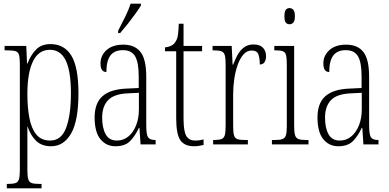

<svg xmlns="http://www.w3.org/2000/svg" viewBox="-20 -786 2118 1045"><path d="M17 239V215H22Q50 215 64 210.5Q78 206 83 190Q88 174 88 140V-438Q88 -471 83.5 -487Q79 -503 64.5 -507.5Q50 -512 19 -512H5V-536H123L127 -441H130Q147 -486 176 -516Q205 -546 255 -546Q330 -546 368.5 -483Q407 -420 407 -278Q407 -129 367 -59.5Q327 10 258 10Q207 10 176.5 -19.5Q146 -49 130 -98H129Q129 -78 129 -48Q129 -18 129 18V141Q129 174 134 190Q139 206 153 210.5Q167 215 194 215H206V239ZM253 -21Q314 -21 340 -90.5Q366 -160 366 -279Q366 -398 338 -456.5Q310 -515 251 -515Q190 -515 159.5 -452Q129 -389 129 -275Q129 -198 140.5 -141Q152 -84 179 -52.5Q206 -21 253 -21Z M608 10Q558 10 526.5 -28.5Q495 -67 495 -147Q495 -225 538.5 -263Q582 -301 672 -304L735 -307V-371Q735 -446 715.5 -479.5Q696 -513 649 -513Q603 -513 581 -484Q559 -455 559 -394Q527 -394 527 -441Q527 -484 560 -513.5Q593 -543 651 -543Q713 -543 744.5 -503.5Q776 -464 776 -367V-105Q776 -52 786.5 -38Q797 -24 825 -24H827V0H745L739 -90H736Q716 -47 688.5 -18.5Q661 10 608 10ZM616 -21Q652 -21 679 -43.5Q706 -66 721 -104.5Q736 -143 736 -191V-281L677 -278Q601 -275 568.5 -241Q536 -207 536 -146Q536 -90 555 -55.5Q574 -21 616 -21ZM623 -619Q645 -662 662.5 -697Q680 -732 691 -766H747V-756Q737 -739 718 -712.5Q699 -686 676.5 -657.5Q654 -629 634 -606H623Z M1036 10Q984 10 961.5 -23Q939 -56 939 -142V-507H878V-528Q916 -532 932 -554Q945 -571 948.5 -596Q952 -621 953 -657H979V-536H1080V-507H979V-141Q979 -70 994.5 -45.5Q1010 -21 1041 -21Q1054 -21 1064.5 -22.5Q1075 -24 1088 -27V3Q1076 6 1062.5 8Q1049 10 1036 10Z M1140 0V-24H1142Q1169 -24 1183.5 -28.5Q1198 -33 1203 -49Q1208 -65 1208 -100V-437Q1208 -471 1203 -487Q1198 -503 1183 -507.5Q1168 -512 1140 -512H1137V-536H1241L1246 -434H1249Q1258 -459 1271.5 -484.5Q1285 -510 1306.5 -527Q1328 -544 1360 -544Q1395 -544 1411.5 -526Q1428 -508 1428 -480Q1428 -461 1420 -448Q1412 -435 1394 -435Q1394 -466 1387 -488.5Q1380 -511 1349 -511Q1324 -511 1305 -489.5Q1286 -468 1273.5 -432.5Q1261 -397 1255 -355.5Q1249 -314 1249 -274V-99Q1249 -64 1254 -48.5Q1259 -33 1273 -28.5Q1287 -24 1316 -24H1329V0Z M1556 -654Q1543 -654 1535.5 -663Q1528 -672 1528 -698Q1528 -723 1535.5 -732.5Q1543 -742 1556 -742Q1568 -742 1576.5 -732.5Q1585 -723 1585 -698Q1585 -672 1576.5 -663Q1568 -654 1556 -654ZM1460 0V-24H1475Q1503 -24 1517 -29Q1531 -34 1536 -49.5Q1541 -65 1541 -99V-434Q1541 -469 1537 -485.5Q1533 -502 1519.5 -507Q1506 -512 1480 -512H1473V-536H1581V-100Q1581 -66 1586 -50Q1591 -34 1605 -29Q1619 -24 1646 -24H1659V0Z M1821 10Q1771 10 1739.5 -28.5Q1708 -67 1708 -147Q1708 -225 1751.5 -263Q1795 -301 1885 -304L1948 -307V-371Q1948 -446 1928.5 -479.5Q1909 -513 1862 -513Q1816 -513 1794 -484Q1772 -455 1772 -394Q1740 -394 1740 -441Q1740 -484 1773 -513.5Q1806 -543 1864 -543Q1926 -543 1957.5 -503.5Q1989 -464 1989 -367V-105Q1989 -52 1999.5 -38Q2010 -24 2038 -24H2040V0H1958L1952 -90H1949Q1929 -47 1901.5 -18.5Q1874 10 1821 10ZM1829 -21Q1865 -21 1892 -43.5Q1919 -66 1934 -104.5Q1949 -143 1949 -191V-281L1890 -278Q1814 -275 1781.5 -241Q1749 -207 1749 -146Q1749 -90 1768 -55.5Q1787 -21 1829 -21Z"/></svg>

Font: Noto Serif Bengali ExtraCondensed ExtraLight
Style: Regular
Weight: 200
Width: 2
Designer: Juan Bruce, Universal Thirst, Indian Type Foundry and the Monotype Design Team.
Foundry: Monotype Imaging Inc.
Version: Version 2.003; ttfautohint (v1.8.4.7-5d5b)